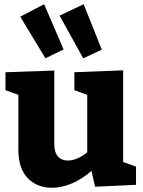

<svg xmlns="http://www.w3.org/2000/svg" viewBox="-20 -875 677 909"><path d="M563 -108 624 -86V0L430 9L413 -66Q369 -27 320 -6.5Q271 14 226 14Q155 14 111 -32Q67 -78 67 -165V-426L6 -448V-533L237 -541V-192Q237 -154 254 -134.5Q271 -115 301 -115Q345 -115 393 -154V-426L332 -448V-533L563 -542ZM281 -641 195 -599 76 -796 189 -855ZM462 -640 374 -599 262 -801 376 -855Z"/></svg>

Font: Bitter Pro ExtraBold
Style: Regular
Weight: 800
Designer: Sol Matas, and Bitter project Authors
Foundry: Sol Matas
Version: Version 1.010